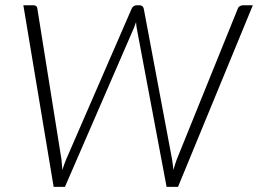

<svg xmlns="http://www.w3.org/2000/svg" viewBox="-20 -728 1005 748"><path d="M71 -707.5H109.5Q124.5 -707.5 125.5 -694.5L219.5 -106.5Q220.5 -97 221.2 -87Q222 -77 223 -66Q230 -88.5 237.5 -106.5L493 -694.5Q495.5 -700 500.5 -703.8Q505.5 -707.5 512.5 -707.5H523.5Q536.5 -707.5 540 -694.5L650.5 -106.5Q652 -97.5 653.2 -87.2Q654.5 -77 655.5 -66Q658.5 -77 661.8 -87Q665 -97 668.5 -106.5L906.5 -694.5Q908 -700 914 -703.8Q920 -707.5 927 -707.5H965L673.5 0H629L513 -616.5Q512 -622 511.2 -628.5Q510.5 -635 510 -642Q507.5 -635 505.2 -628.5Q503 -622 500.5 -616.5L233 0H189Z"/></svg>

Font: Lato Light
Style: Italic
Weight: 300
Italic angle: -7°
Designer: Lukasz Dziedzic
Foundry: tyPoland Lukasz Dziedzic
Version: Version 2.007; 2014-02-27